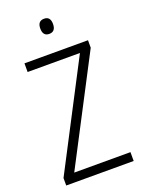

<svg xmlns="http://www.w3.org/2000/svg" viewBox="-167 -986 793 1062"><g transform="rotate(-20 229.5 -454.5)"><path d="M429 0H32V-44L354 -663H46V-714H420V-670L98 -52H429ZM232 -909Q194 -909 194 -865Q194 -820 231 -820Q269 -820 269 -865Q269 -909 232 -909Z"/></g></svg>

Font: Noto Sans UI SemiCondensed Light
Style: Regular
Weight: 300
Width: 4
Designer: Monotype Design Team
Foundry: Monotype Imaging Inc.
Version: Version 1.901